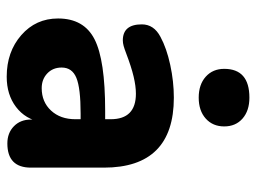

<svg xmlns="http://www.w3.org/2000/svg" viewBox="-118 -656 782 587"><g transform="rotate(90 273.5 -363.0)"><path d="M215 8Q139 8 88 -36.5Q37 -81 37 -149Q37 -228 100.5 -260.5Q164 -293 319 -293H361V-218H328Q250 -218 218.5 -205Q187 -192 187 -160Q187 -133 205 -116Q223 -99 250 -99Q292 -99 318.5 -127.5Q345 -156 345 -202V-310Q345 -387 267 -387Q244 -387 214.5 -380Q185 -373 143 -357Q130 -352 121 -349.5Q112 -347 104 -347Q55 -347 55 -405Q55 -442 93 -462Q128 -481 179 -492Q230 -503 279 -503Q493 -503 493 -289V-66Q493 6 419 6Q387 6 366.5 -14Q346 -34 346 -66V-101L354 -98Q345 -49 307.5 -20.5Q270 8 215 8ZM279 -579Q239 -579 215 -600.5Q191 -622 191 -657Q191 -734 279 -734Q319 -734 343 -713Q367 -692 367 -657Q367 -622 343 -600.5Q319 -579 279 -579Z"/></g></svg>

Font: Nunito VF Beta Light
Style: Regular
Weight: 300
Designer: Vernon Adams
Foundry: newtypography
Version: Version 3.001